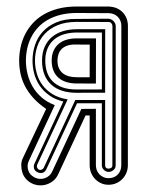

<svg xmlns="http://www.w3.org/2000/svg" viewBox="-20 -562 458 584"><path d="M368.9 -59.1Q368.9 -46.6 364.3 -35.9Q359.6 -25.1 351.7 -17.1Q343.8 -9 333 -4.5Q322.3 0 309.8 0Q297.4 0 287 -4.9Q276.6 -9.8 268.9 -17.9Q261.2 -26.1 257 -36.7Q252.7 -47.4 252.7 -59.1V-210.9L240.2 -210.7L156.2 -30.3Q150.6 -19 141.5 -11.7Q132.3 -4.4 121.6 -1Q110.8 2.4 99.4 1.7Q87.9 1 77.6 -3.9Q66.9 -9 59.2 -17.6Q51.5 -26.1 48.1 -37.1Q44.7 -47.4 44.6 -59.1Q44.4 -70.8 49.8 -81.8L120.4 -230.7Q96.4 -247.1 80.6 -264.9Q64.7 -282.7 55.3 -301.5Q45.9 -320.3 42.1 -339.5Q38.3 -358.6 38.3 -377.7Q38.3 -398.2 42.6 -418.3Q46.9 -438.5 55.9 -456.7Q64.9 -474.9 79 -490.5Q93 -506.1 112.4 -517.6Q131.8 -529.1 156.9 -535.6Q181.9 -542.2 213.1 -542.2H314L314.5 -541.7Q326.4 -541 336.4 -536.4Q346.4 -531.7 353.8 -523.9Q361.1 -516.1 365.1 -505.6Q369.1 -495.1 369.1 -482.9ZM86.4 -21.7Q93.8 -18.1 101.6 -17.8Q109.4 -17.6 116.5 -20Q123.5 -22.5 129.2 -27.3Q134.8 -32.2 138.2 -39.1L227.5 -230.7L271.7 -231V-59.1Q271.7 -51.3 274.5 -44.2Q277.3 -37.1 282.5 -31.7Q287.6 -26.4 294.6 -23.2Q301.5 -20 309.8 -20Q318.4 -20 325.6 -22.8Q332.8 -25.6 337.9 -30.8Q343 -35.9 345.9 -43.1Q348.9 -50.3 348.9 -59.1L349.1 -483.2Q349.1 -491.7 346.2 -498.8Q343.3 -505.9 338.1 -511Q333 -516.1 325.9 -519Q318.8 -522 310.3 -522L213.4 -522.5Q185.8 -522.5 163.7 -516.8Q141.6 -511.2 124.4 -501.2Q107.2 -491.2 94.8 -477.5Q82.5 -463.9 74.5 -447.8Q66.4 -431.6 62.6 -413.7Q58.8 -395.8 58.8 -377.7Q58.8 -356.7 64 -336.2Q69.1 -315.7 79.7 -297.7Q90.3 -279.8 106.9 -265.4Q123.5 -251 146.5 -242.2L67.9 -73.2Q64.2 -65.7 64 -58.3Q63.7 -51 65.9 -43.9Q68.6 -35.9 73.7 -30.6Q78.9 -25.4 86.4 -21.7ZM331.8 -59.1Q331.8 -54.7 330 -50.9Q328.1 -47.1 325 -44.6Q321.8 -42 317.9 -40.5Q314 -39.1 309.8 -39.1Q306.4 -39.1 302.9 -40.6Q299.3 -42.2 296.4 -44.9Q293.5 -47.6 291.6 -51.3Q289.8 -54.9 289.8 -59.1V-248H214.4L121.1 -47.4Q116.7 -38.3 109.3 -36.4Q101.8 -34.4 94.2 -38.1Q85.4 -42.2 83.5 -49.8Q81.5 -57.4 85 -64.7L172.6 -253.2Q147.7 -259.3 129.9 -272Q112.1 -284.7 100.7 -301.5Q89.4 -318.4 84.1 -337.9Q78.9 -357.4 78.9 -377.7Q78.9 -401.6 86.3 -424.6Q93.8 -447.5 110 -465.5Q126.2 -483.4 151.7 -494.1Q177.2 -504.9 213.1 -504.4L310.1 -505.1Q314.2 -504.9 318.2 -502.9Q322.3 -501 325.3 -497.8Q328.4 -494.6 330.2 -490.7Q332 -486.8 332 -482.9ZM98.1 -46.1Q102.3 -44.2 106.7 -46Q111.1 -47.9 112.8 -51.3L209 -257.8H299.8V-59.1Q299.8 -55.2 302.1 -52.1Q304.4 -49.1 309.8 -49.1Q314.5 -49.1 318.1 -51.4Q321.8 -53.7 321.8 -59.1L322 -482.9Q322 -487.5 318.7 -491.3Q315.4 -495.1 310.1 -495.1L213.1 -495.4Q179.4 -495.4 155.4 -485.4Q131.3 -475.3 116.1 -458.9Q100.8 -442.4 93.6 -421.3Q86.4 -400.1 86.4 -377.7Q86.4 -357.9 91.9 -338.5Q97.4 -319.1 109.4 -303Q121.3 -286.9 140.3 -275.3Q159.2 -263.7 185.8 -259.8L93 -60.8Q91.1 -56.6 92.9 -52.2Q94.7 -47.9 98.1 -46.1ZM299.8 -280 212.9 -279.8Q188.5 -279.8 168.9 -286Q149.4 -292.2 135.9 -304.6Q122.3 -316.9 115.1 -335.2Q107.9 -353.5 107.9 -377.7Q107.9 -401.9 116 -419.8Q124 -437.7 138.2 -449.6Q152.3 -461.4 171.8 -467.3Q191.2 -473.1 213.6 -473.1H300ZM290 -463.1H213.9Q192.6 -463.1 174.9 -457.8Q157.2 -452.4 144.5 -441.7Q131.8 -430.9 124.8 -414.9Q117.7 -398.9 117.7 -377.7Q117.7 -358.9 122.9 -342.9Q128.2 -326.9 139.6 -315.1Q151.1 -303.2 169.2 -296.5Q187.3 -289.8 212.9 -289.8L289.8 -290ZM213.1 -308.1Q195.8 -308.1 181.8 -312.5Q167.7 -316.9 157.8 -325.6Q147.9 -334.2 142.6 -347.3Q137.2 -360.4 137.2 -377.7Q137.2 -395 142.9 -407.7Q148.7 -420.4 158.8 -428.8Q168.9 -437.3 182.9 -441.3Q196.8 -445.3 213.1 -445.3H272L271.7 -307.9ZM252.9 -426.3 213.4 -426.5Q197.3 -427.2 186.2 -423.7Q175 -420.2 168.1 -413.5Q161.1 -406.7 158 -397.5Q154.8 -388.2 154.8 -377.7Q154.8 -364.3 159.2 -354.6Q163.6 -345 171.3 -338.9Q179 -332.8 189.6 -330Q200.2 -327.1 212.4 -327.1L252.7 -326.9Z"/></svg>

Font: TafelwerkOT
Style: Regular
Weight: 400
Designer: Peter Wiegel
Foundry: Peter Wiegel, based on an original design named Oxford by Christine Lord, 1969
Version: Version 1.000